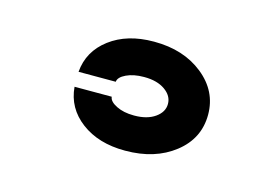

<svg xmlns="http://www.w3.org/2000/svg" viewBox="-48 -96 633 434"><g transform="rotate(15 268.0 121.5)"><path d="M120 139H207Q208 150 225 158.5Q242 167 266 167H267Q297 167 315.5 154Q334 141 334 122Q334 103 315.5 90Q297 77 267 77H266Q242 77 225 85Q208 93 207 104H120Q124 55 164.5 24.5Q205 -6 267 -6H268Q337 -6 382.5 30.5Q428 67 428 122Q428 178 382.5 213.5Q337 249 268 249H267Q205 249 164.5 218.5Q124 188 120 139Z"/></g></svg>

Font: 카카오 큰글씨 ExtraBold
Style: Regular
Weight: 800
Designer: Park Young-rak; Lee Sang-min; Kim Jung-jin; Min Bon; Park Min-gyu;
Foundry: Kakao Corporation
Version: Version 2.003